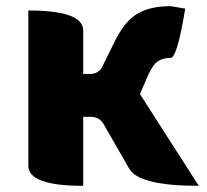

<svg xmlns="http://www.w3.org/2000/svg" viewBox="-20 -603 672 623"><path d="M250 0Q72 0 72 -65V-569Q250 -569 250 -504V-363H272Q301 -363 313 -389L350 -464Q384 -534 425 -558Q466 -583 534 -583L581 -575Q554 -410 532 -415Q508 -415 492 -404Q476 -393 461 -360L434 -298L625 0Q431 0 399 -56L317 -199Q303 -224 274 -224H250V0Z"/></svg>

Font: Swei Half Moon CJK SC
Style: Black
Weight: 900
Version: Version 2.071